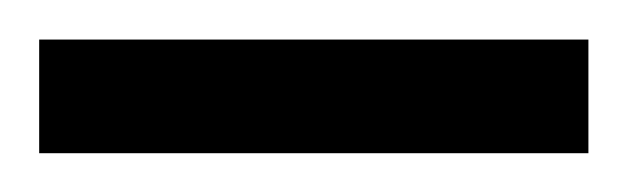

<svg xmlns="http://www.w3.org/2000/svg" viewBox="-30 -79 323 99"><path d="M-9.8 0V-58.6H273.4V0Z"/></svg>

Font: Vazir Thin WOL
Style: Thin-WOL
Weight: 100
Designer: Saber Rastikerdar
Foundry: Saber Rastikerdar
Version: Version 30.0.0